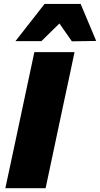

<svg xmlns="http://www.w3.org/2000/svg" viewBox="-20 -986 524 1006"><path d="M8 0Q20.5 -56.5 31.5 -109.2Q42.5 -162 57.5 -231L109 -473.5Q124 -544.5 135.8 -599.2Q147.5 -654 160 -713H370.5Q358.5 -654.5 346.5 -599Q334.5 -543.5 319.5 -473.5L268 -231Q253.5 -162 242.2 -109.2Q231 -56.5 219 0ZM356.5 -769.5Q340.5 -792.5 324.2 -815.8Q308 -839 291.5 -863Q267 -839.5 243.5 -816.2Q220 -793 197 -770.5H61Q100 -820 137.5 -868.2Q175 -916.5 213.5 -965.5H402.5Q423 -916.5 443.5 -868Q464 -819.5 484 -771.5Z"/></svg>

Font: Commissioner ExtraBold
Style: Italic
Weight: 800
Italic angle: -12°
Designer: Kostas Bartsokas
Foundry: Kostas Bartsokas
Version: Version 1.000; ttfautohint (v1.8.3)